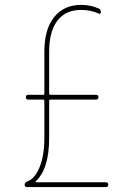

<svg xmlns="http://www.w3.org/2000/svg" viewBox="-20 -760 540 780"><path d="M89.8 0Q80.1 0 80.1 -9.8Q80.1 -17.6 89.8 -22.5Q120.1 -32.2 140.1 -79.1Q160.2 -126 160.2 -200.2V-349.6Q160.2 -354.5 155.3 -355.5H94.7Q85 -355.5 85 -365.2Q85 -375 94.7 -375H155.3Q160.2 -375 160.2 -379.9V-549.8Q160.2 -641.6 200.2 -690.9Q240.2 -740.2 309.6 -740.2Q346.7 -740.2 380.9 -725.6Q389.6 -722.7 389.6 -710.9Q389.6 -701.2 380.9 -705.1Q347.7 -719.7 309.6 -719.7Q246.1 -719.7 212.9 -675.8Q179.7 -631.8 179.7 -549.8V-379.9Q179.7 -375 184.6 -375H370.1Q379.9 -375 379.9 -365.2Q379.9 -355.5 370.1 -355.5H184.6Q179.7 -355.5 179.7 -349.6V-200.2Q179.7 -73.2 125 -23.4Q124 -22.5 124 -21Q124 -19.5 125 -19.5H410.2Q419.9 -19.5 419.9 -9.8Q419.9 0 410.2 0Z"/></svg>

Font: Rounded-L Mgen+ 2m thin
Style: Regular
Weight: 100
Designer: [Source Han Sans]
Ryoko NISHIZUKA  (kana & ideographs); Paul D. Hunt (Latin, Greek & Cyrillic); Wenlong ZHANG  (bopomofo
Version: Version 1.059.20150602